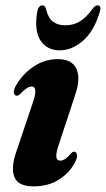

<svg xmlns="http://www.w3.org/2000/svg" viewBox="-20 -668 385 698"><path d="M199 -84Q207 -84 216 -89.5Q225 -95 238 -110Q244.5 -117 250 -116.5Q257 -116.5 259.5 -106.5Q262 -96.5 253.5 -79Q233 -39.5 194.2 -15Q155.5 9.5 102 9.5Q45.5 9.5 32.2 -24.8Q19 -59 39 -115.5L99.5 -295.5Q119.5 -353.5 95 -353.5Q87 -353.5 77.5 -347.5Q68 -341.5 52.5 -325.5Q45.5 -319.5 40.5 -320Q33 -320.5 30.8 -329.5Q28.5 -338.5 36.5 -354.5Q61.5 -398.5 101.8 -425.8Q142 -453 190 -453Q242 -453 257.8 -417.8Q273.5 -382.5 254 -325L194.5 -145Q183 -111.5 184.8 -97.8Q186.5 -84 199 -84ZM217.3 -576Q247.7 -576 270.9 -590.5Q294 -605 315.7 -635Q325.4 -648.5 334.6 -648.5Q350.5 -648.5 342.1 -623Q321.8 -555 281.9 -520Q242 -485 196.6 -485Q151.6 -485 127.8 -520Q104 -555 115 -623.5Q119.4 -648.5 134.4 -648.5Q143.7 -648.5 147.2 -635Q154.7 -603.5 172.1 -589.8Q189.5 -576 217.3 -576Z"/></svg>

Font: Fraunces 144pt Soft
Style: Bold Italic
Weight: 700
Italic angle: -16°
Version: Version 1.000;[b76b70a41]